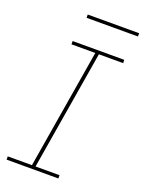

<svg xmlns="http://www.w3.org/2000/svg" viewBox="-166 -977 789 1053"><g transform="rotate(20 228.5 -450.0)"><path d="M11 0H313V-19H173L289 -716H431L430 -735H129V-716H268L152 -19H11ZM157 -881H457V-900H157Z"/></g></svg>

Font: Iosevka Sparkle Thin
Style: Italic
Weight: 100
Italic angle: -9°
Designer: Belleve Invis
Foundry: Belleve Invis
Version: Version 4.5.0; ttfautohint (v1.8.3)